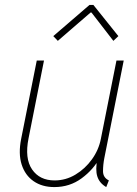

<svg xmlns="http://www.w3.org/2000/svg" viewBox="-20 -760 561 788"><path d="M203.1 7.8Q152.8 7.8 117.9 -16.4Q83 -40.5 68.8 -85Q54.7 -129.4 66.9 -190.4L130.9 -511.7H160.6L97.2 -192.4Q80.6 -109.9 111.6 -64.7Q142.6 -19.5 204.1 -19.5Q250 -19.5 289.8 -43.5Q329.6 -67.4 357.4 -106.2Q385.3 -145 394 -190.4L458 -511.7H487.8L408.2 -111.3Q402.8 -83.5 402.8 -57.4Q402.8 -31.2 426.8 -19.5L416 7.8Q388.2 -8.3 379.4 -35.9Q370.6 -63.5 379.9 -109.4L387.7 -89.8H365.2L390.6 -114.3Q363.8 -64 314.9 -28.1Q266.1 7.8 203.1 7.8ZM217.3 -592.3 198.7 -611.8 347.2 -739.7H363.3L465.8 -611.8L445.3 -592.3L355.5 -708.5H351.6Z"/></svg>

Font: Reddit Sans ExtraLight
Style: Italic
Weight: 250
Italic angle: -11.25°
Designer: Stephen Hutchings
Version: Version 1.013